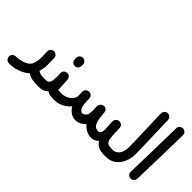

<svg xmlns="http://www.w3.org/2000/svg" viewBox="-31 -1018 1504 1504"><g transform="rotate(45 721.5 -266.0)"><path d="M58 36Q44 36 33 26Q22 16 20 1Q18 -14 28 -26Q38 -38 54 -40Q60 -41 68 -41Q76 -41 85 -43Q96 -45 106 -46.5Q116 -48 130 -53Q170 -65 187 -92Q190 -97 193 -103.5Q196 -110 198 -118Q206 -147 206 -178Q206 -209 204 -241Q203 -256 213 -267.5Q223 -279 239 -281Q255 -282 266.5 -271.5Q278 -261 279 -245Q281 -210 281 -172Q281 -134 270 -96Q270 -94 269.5 -93.5Q269 -93 269 -92Q292 -76 324 -76Q340 -76 351.5 -66Q363 -56 364 -40Q365 -24 356 -12Q347 0 329 0Q293 0 271 -5.5Q249 -11 229 -25Q211 -8 191 2.5Q171 13 154 19Q135 26 125.5 28.5Q116 31 104 33Q94 35 77.5 35.5Q61 36 58 36Z M437 -314Q422 -314 411 -325Q400 -336 400 -352V-368Q400 -383 411 -394Q422 -405 437 -405Q453 -405 464 -394Q475 -383 475 -368V-352Q475 -336 464 -325Q453 -314 437 -314ZM322 1Q306 1 296 -11Q286 -23 287 -39Q288 -55 299.5 -65Q311 -75 327 -75Q353 -75 364 -76.5Q375 -78 380 -83Q385 -88 388.5 -92.5Q392 -97 394 -105.5Q396 -114 397 -127.5Q398 -141 399 -165V-170L397 -194Q396 -210 406.5 -221.5Q417 -233 433 -234Q450 -235 461 -224Q472 -213 473 -197L478 -101V-91Q480 -90 487.5 -89Q495 -88 517 -88Q533 -88 543.5 -76.5Q554 -65 554 -49Q553 -34 542.5 -23Q532 -12 516 -12H491Q480 -13 464 -15Q448 -17 433 -29L431 -27Q400 1 361 1Z M1111 17Q1052 17 1026.5 4Q1001 -9 987 -34Q983 -30 977 -26Q966 -15 949.5 -10Q933 -5 915 -6.5Q897 -8 878.5 -16Q860 -24 844 -37Q832 -47 825 -57Q821 -53 819 -52Q787 -20 746 -17Q716 -15 689 -32Q662 -49 646 -78Q646 -75 636 -64.5Q626 -54 608.5 -42Q591 -30 567 -21Q543 -12 514 -12Q499 -11 484.5 -21.5Q470 -32 469 -47Q468 -63 479.5 -74.5Q491 -86 507 -87Q534 -87 555.5 -94.5Q577 -102 592 -114Q607 -126 615 -140.5Q623 -155 623 -170Q623 -173 622.5 -179.5Q622 -186 621 -212Q621 -226 630.5 -237.5Q640 -249 654 -251Q669 -253 681 -245Q693 -237 697 -222Q697 -220 697.5 -212.5Q698 -205 698.5 -196.5Q699 -188 699 -180.5Q699 -173 699 -170Q700 -156 702.5 -142Q705 -128 711 -117Q716 -106 725 -99Q734 -92 742 -93Q752 -93 767 -106Q772 -111 776 -117.5Q780 -124 782 -135.5Q784 -147 784.5 -165Q785 -183 783 -211Q782 -226 791.5 -238.5Q801 -251 816 -254Q832 -257 844 -248Q856 -239 858 -224Q861 -189 864.5 -166.5Q868 -144 872.5 -129.5Q877 -115 882 -107Q887 -99 893 -94Q904 -84 918.5 -82Q933 -80 942 -87Q953 -95 955.5 -113.5Q958 -132 956 -148Q956 -150 956 -152.5Q956 -155 955.5 -161.5Q955 -168 954.5 -180Q954 -192 953 -213Q952 -228 961.5 -240.5Q971 -253 987 -255Q1002 -257 1014.5 -247.5Q1027 -238 1029 -223Q1029 -221 1029.5 -211Q1030 -201 1030.5 -189Q1031 -177 1031 -167Q1031 -157 1031 -155Q1033 -138 1034.5 -119Q1036 -100 1042 -86Q1046 -79 1049.5 -74Q1053 -69 1060.5 -65.5Q1068 -62 1081.5 -60.5Q1095 -59 1118 -59Q1134 -59 1142.5 -45Q1151 -31 1148 -15Q1146 -1 1135.5 8Q1125 17 1111 17Z M1109 17Q1084 17 1076.5 3Q1069 -11 1069 -18Q1069 -41 1082 -50Q1095 -59 1113 -59Q1133 -59 1150.5 -72Q1168 -85 1176 -104Q1187 -129 1187.5 -159.5Q1188 -190 1187 -219L1177 -529Q1177 -544 1187.5 -555.5Q1198 -567 1214 -568Q1229 -569 1240.5 -558Q1252 -547 1253 -532L1262 -222Q1264 -189 1262.5 -150Q1261 -111 1245 -74Q1229 -36 1196 -9.5Q1163 17 1109 17Z M1367 0Q1351 -2 1341 -14Q1331 -26 1333 -41Q1337 -158 1339.5 -284.5Q1342 -411 1344 -528Q1343 -544 1353.5 -555.5Q1364 -567 1380 -568Q1396 -569 1407.5 -558.5Q1419 -548 1420 -532Q1418 -412 1415 -282.5Q1412 -153 1408 -34Q1406 -20 1395.5 -10Q1385 0 1371 0Z"/></g></svg>

Font: Dongol
Style: Regular
Weight: 400
Designer: Abdo Mohamed and Ibrahim Hamdi
Foundry: Protype Foundry
Version: Version 1.000;hotconv 1.0.109;makeotfexe 2.5.65596